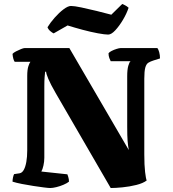

<svg xmlns="http://www.w3.org/2000/svg" viewBox="-20 -946 871 966"><path d="M233 0Q224 0 200.5 -3Q177 -6 147.5 -10.5Q118 -15 90 -20.5Q62 -26 43 -32Q43 -42 45.5 -53.5Q48 -65 51 -70L78 -74Q91 -76 99.5 -91Q108 -106 112.5 -131.5Q117 -157 117 -189V-564Q117 -596 123 -613.5Q129 -631 133 -635H54Q50 -640 47 -651Q44 -662 43 -675Q48 -681 60.5 -687.5Q73 -694 85.5 -699Q98 -704 103 -704H329L628 -191Q624 -212 622 -236.5Q620 -261 620 -311V-563Q620 -596 625.5 -615Q631 -634 637 -638H537Q534 -643 530 -654Q526 -665 526 -678Q530 -684 542 -690Q554 -696 567 -700Q580 -704 586 -704H772Q777 -698 781 -683.5Q785 -669 785 -652L753 -642Q737 -637 726.5 -630.5Q716 -624 711 -606Q706 -588 706 -550V-170Q706 -114 710 -80.5Q714 -47 718 -38Q700 -24 666 -15.5Q632 -7 596.5 -3.5Q561 0 537 0L260 -478Q234 -523 223 -549.5Q212 -576 212 -585H207Q206 -576 204.5 -558.5Q203 -541 203 -510V-152Q203 -133 198.5 -113Q194 -93 188 -83L319 -69Q320 -66 323.5 -55.5Q327 -45 327 -32Q317 -24 299.5 -16.5Q282 -9 263.5 -4.5Q245 0 233 0ZM524 -772Q508 -772 472.5 -778.5Q437 -785 396 -796Q355 -807 320 -818L250 -778Q243 -781 233 -789.5Q223 -798 219 -809Q233 -832 255 -857Q277 -882 299.5 -899Q322 -916 337 -916Q354 -916 389.5 -908.5Q425 -901 466 -891Q507 -881 540 -872L595 -926Q601 -923 609 -919.5Q617 -916 627 -907Q617 -877 598.5 -846Q580 -815 560 -793.5Q540 -772 524 -772Z"/></svg>

Font: Texturina Medium 12pt Black
Style: Regular
Weight: 900
Version: Version 1.002